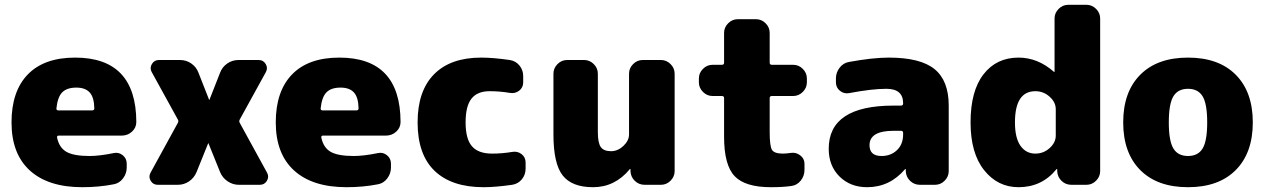

<svg xmlns="http://www.w3.org/2000/svg" viewBox="-20 -770 5268 800"><path d="M364 -310Q373 -310 373 -319Q372 -365 353.5 -385Q335 -405 298 -405Q259 -405 239.5 -385.5Q220 -366 215 -318Q215 -310 223 -310ZM293 -530Q547 -530 548 -262Q548 -238 530 -221.5Q512 -205 487 -205H225Q216 -205 218 -196Q227 -154 257.5 -137Q288 -120 353 -120Q394 -120 453 -132Q474 -137 491 -123.5Q508 -110 508 -88V-72Q508 -47 492.5 -26.5Q477 -6 453 -2Q392 10 323 10Q181 10 104.5 -59.5Q28 -129 28 -260Q28 -390 96 -460Q164 -530 293 -530Z M979 -258 1093 -50Q1102 -33 1092 -16.5Q1082 0 1063 0H975Q950 0 928.5 -14.5Q907 -29 897 -53L849 -172Q849 -173 848 -173Q847 -173 847 -172L799 -53Q789 -29 768 -14.5Q747 0 721 0H637Q618 0 608 -16.5Q598 -33 607 -50L721 -258Q725 -265 721 -272L612 -470Q603 -487 613 -503.5Q623 -520 642 -520H730Q756 -520 777 -505.5Q798 -491 807 -467L851 -355Q851 -354 852 -354Q853 -354 853 -355L897 -467Q906 -491 927 -505.5Q948 -520 974 -520H1058Q1077 -520 1087 -503.5Q1097 -487 1088 -470L979 -272Q975 -265 979 -258Z M1465 -310Q1474 -310 1474 -319Q1473 -365 1454.5 -385Q1436 -405 1399 -405Q1360 -405 1340.5 -385.5Q1321 -366 1316 -318Q1316 -310 1324 -310ZM1394 -530Q1648 -530 1649 -262Q1649 -238 1631 -221.5Q1613 -205 1588 -205H1326Q1317 -205 1319 -196Q1328 -154 1358.5 -137Q1389 -120 1454 -120Q1495 -120 1554 -132Q1575 -137 1592 -123.5Q1609 -110 1609 -88V-72Q1609 -47 1593.5 -26.5Q1578 -6 1554 -2Q1493 10 1424 10Q1282 10 1205.5 -59.5Q1129 -129 1129 -260Q1129 -390 1197 -460Q1265 -530 1394 -530Z M2114 -137Q2136 -141 2153 -128Q2170 -115 2170 -93V-67Q2170 -42 2154.5 -23Q2139 -4 2114 0Q2044 10 1995 10Q1862 10 1791 -58Q1720 -126 1720 -260Q1720 -391 1788.5 -460.5Q1857 -530 1985 -530Q2034 -530 2104 -520Q2129 -516 2144.5 -497Q2160 -478 2160 -453V-427Q2160 -405 2143 -392Q2126 -379 2104 -383Q2063 -390 2020 -390Q1969 -390 1944.5 -359Q1920 -328 1920 -260Q1920 -191 1946.5 -160.5Q1973 -130 2030 -130Q2073 -130 2114 -137Z M2734 -520Q2757 -520 2774 -503Q2791 -486 2791 -463V-57Q2791 -34 2774 -17Q2757 0 2734 0H2666Q2642 0 2625 -16.5Q2608 -33 2607 -57V-65Q2607 -66 2606 -66Q2604 -66 2604 -65Q2542 10 2451 10Q2363 10 2324.5 -39Q2286 -88 2286 -210V-463Q2286 -486 2303 -503Q2320 -520 2343 -520H2414Q2437 -520 2454 -503Q2471 -486 2471 -463V-220Q2471 -174 2483.5 -157Q2496 -140 2526 -140Q2554 -140 2577.5 -162Q2601 -184 2601 -210V-463Q2601 -486 2618 -503Q2635 -520 2658 -520Z M3285 -500Q3308 -500 3325 -483Q3342 -466 3342 -443V-427Q3342 -404 3325 -387Q3308 -370 3285 -370H3196Q3187 -370 3187 -361V-220Q3187 -160 3197 -145Q3207 -130 3242 -130Q3256 -130 3276 -133Q3297 -136 3314.5 -122.5Q3332 -109 3332 -88V-62Q3332 -37 3316.5 -17.5Q3301 2 3277 5Q3242 10 3192 10Q3085 10 3041 -36Q2997 -82 2997 -200V-361Q2997 -370 2988 -370H2949Q2926 -370 2909 -387Q2892 -404 2892 -427V-443Q2892 -466 2909 -483Q2926 -500 2949 -500H2988Q2997 -500 2997 -509V-633Q2997 -656 3014 -673Q3031 -690 3054 -690H3130Q3153 -690 3170 -673Q3187 -656 3187 -633V-509Q3187 -500 3196 -500Z M3743 -210V-216Q3743 -225 3734 -225H3703Q3603 -225 3603 -165Q3603 -120 3653 -120Q3692 -120 3717.5 -144.5Q3743 -169 3743 -210ZM3683 -530Q3815 -530 3874 -482Q3933 -434 3933 -330V-57Q3933 -34 3916 -17Q3899 0 3876 0H3813Q3789 0 3772 -16.5Q3755 -33 3754 -57V-65Q3754 -66 3753 -66Q3752 -66 3751 -65Q3687 10 3593 10Q3523 10 3478 -34.5Q3433 -79 3433 -150Q3433 -330 3703 -330H3734Q3743 -330 3743 -339V-340Q3743 -400 3673 -400Q3613 -400 3518 -382Q3497 -378 3480 -391.5Q3463 -405 3463 -427V-443Q3463 -468 3478.5 -488Q3494 -508 3518 -512Q3617 -530 3683 -530Z M4379 -205V-315Q4379 -344 4353.5 -367Q4328 -390 4294 -390Q4209 -390 4209 -260Q4209 -195 4232 -162.5Q4255 -130 4294 -130Q4328 -130 4353.5 -153Q4379 -176 4379 -205ZM4507 -750Q4530 -750 4547 -733Q4564 -716 4564 -693V-57Q4564 -34 4547 -17Q4530 0 4507 0H4444Q4420 0 4403 -16.5Q4386 -33 4385 -57V-65Q4385 -66 4384 -66Q4383 -66 4382 -65Q4321 10 4224 10Q4137 10 4080.5 -61Q4024 -132 4024 -260Q4024 -391 4078 -460.5Q4132 -530 4224 -530Q4304 -530 4371 -471Q4372 -470 4373 -470Q4374 -470 4374 -471V-693Q4374 -716 4391 -733Q4408 -750 4431 -750Z M4869 -151.5Q4888 -120 4930 -120Q4972 -120 4991 -151.5Q5010 -183 5010 -260Q5010 -337 4991 -368.5Q4972 -400 4930 -400Q4888 -400 4869 -368.5Q4850 -337 4850 -260Q4850 -183 4869 -151.5ZM4731 -458.5Q4802 -530 4930 -530Q5058 -530 5129 -458.5Q5200 -387 5200 -260Q5200 -133 5129 -61.5Q5058 10 4930 10Q4802 10 4731 -61.5Q4660 -133 4660 -260Q4660 -387 4731 -458.5Z"/></svg>

Font: Rounded Mplus 1c Black
Style: Regular
Weight: 900
Version: Version 1.059.20150529